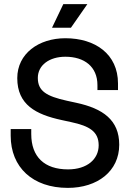

<svg xmlns="http://www.w3.org/2000/svg" viewBox="-20 -900 644 934"><path d="M288 -880 233 -765H325L405 -880ZM298 -714C168 -714 64 -639 64 -520C64 -390 155 -343 280 -316L326 -306C415 -287 460 -260 460 -193C460 -126 404 -76 311 -76C196 -76 132 -137 132 -248V-272H32V-240C32 -86 139 14 310 14C454 14 560 -67 560 -196C560 -316 481 -372 351 -400L305 -410C206 -432 164 -457 164 -521C164 -583 220 -624 298 -624C390 -624 454 -576 454 -486V-462H554V-494C554 -637 443 -714 298 -714Z"/></svg>

Font: Space Text Medium
Style: Regular
Weight: 500
Designer: Florian Karsten (Space Text), Colophon Foundry (Space Mono)
Foundry: Florian Karsten
Version: Version 1.003;PS 001.003;hotconv 1.0.88;makeotf.lib2.5.64775